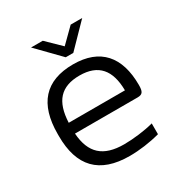

<svg xmlns="http://www.w3.org/2000/svg" viewBox="-163 -797 869 923"><g transform="rotate(-30 271.5 -335.5)"><path d="M500 -265C500 -422 425 -509 275 -509C120 -509 44 -422 44 -256V-244C44 -77 124 9 292 9C345 9 406 1 461 -14V-74C414 -61 346 -53 297 -53C181 -53 125 -104 117 -216H465C493 -216 500 -229 500 -265ZM117 -276C122 -392 171 -447 275 -447C380 -447 428 -388 429 -276ZM141 -680 262 -556H304L425 -680H361L284 -604L206 -680Z"/></g></svg>

Font: LT Wave Alt Light
Style: Regular
Weight: 300
Designer: Daniel Lyons
Version: Version 2.5 (Glyphs App)